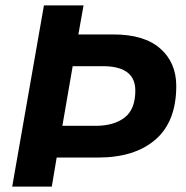

<svg xmlns="http://www.w3.org/2000/svg" viewBox="-20 -688 687 708"><path d="M25 0 142 -668H288L269 -561H398Q512 -561 571 -509Q630 -457 630 -371Q630 -240 553.5 -173.5Q477 -107 341 -107H189L171 0ZM210 -224H332Q400 -224 439.5 -254.5Q479 -285 479 -354Q479 -444 359 -444H248Z"/></svg>

Font: Gantari
Style: Bold Italic
Weight: 700
Italic angle: -10°
Designer: Anugrah Pasau
Foundry: Lafontype
Version: Version 1.000; ttfautohint (v1.8.4.7-5d5b)